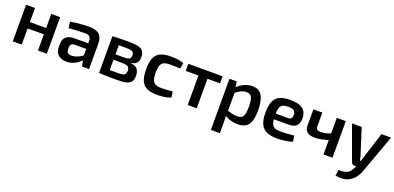

<svg xmlns="http://www.w3.org/2000/svg" viewBox="3 -1359 4976 2422"><g transform="rotate(20 2491.5 -148.5)"><path d="M189 -491V0H69V-491ZM416 -302V-217H183V-302ZM526 -491V0H407V-491Z M912 -503Q971 -503 1011.5 -487.5Q1052 -472 1072.5 -435Q1093 -398 1093 -333V0H997L980 -106L972 -120V-334Q971 -373 953 -390.5Q935 -408 885 -408Q846 -408 788.5 -405Q731 -402 673 -397L662 -480Q697 -487 741.5 -492Q786 -497 830.5 -500Q875 -503 912 -503ZM1041 -302 1040 -227H816Q785 -226 772 -211Q759 -196 759 -170V-143Q759 -113 775.5 -98Q792 -83 825 -83Q852 -83 885 -93.5Q918 -104 950.5 -125Q983 -146 1009 -175V-112Q1000 -97 981 -76.5Q962 -56 934.5 -36Q907 -16 871 -3Q835 10 792 10Q748 10 713 -5.5Q678 -21 658.5 -51.5Q639 -82 639 -127V-179Q639 -237 677 -269.5Q715 -302 783 -302Z M1449 -496Q1528 -496 1574 -485Q1620 -474 1640.5 -445.5Q1661 -417 1661 -365Q1661 -313 1636.5 -286Q1612 -259 1555 -254V-251Q1624 -246 1651.5 -213Q1679 -180 1679 -121Q1679 -71 1658.5 -43Q1638 -15 1593.5 -3.5Q1549 8 1477 8Q1421 8 1379 7.5Q1337 7 1301.5 5.5Q1266 4 1228 2L1241 -80Q1262 -79 1320.5 -78.5Q1379 -78 1458 -78Q1495 -78 1517.5 -83.5Q1540 -89 1549.5 -104Q1559 -119 1559 -146Q1559 -187 1536 -201.5Q1513 -216 1454 -216H1240V-289H1454Q1489 -289 1509.5 -294Q1530 -299 1539 -313Q1548 -327 1548 -352Q1548 -375 1538 -388Q1528 -401 1505.5 -406Q1483 -411 1444 -411Q1397 -412 1360 -412Q1323 -412 1294 -412Q1265 -412 1241 -409L1228 -490Q1262 -493 1293.5 -494Q1325 -495 1362.5 -495.5Q1400 -496 1449 -496ZM1342 -490V2H1228V-490Z M2012 -503Q2037 -503 2067 -501Q2097 -499 2127.5 -493Q2158 -487 2184 -476L2170 -400Q2133 -402 2096.5 -403Q2060 -404 2032 -404Q1983 -404 1953 -390.5Q1923 -377 1910 -342.5Q1897 -308 1897 -246Q1897 -184 1910 -149.5Q1923 -115 1953 -101Q1983 -87 2032 -87Q2048 -87 2073 -88Q2098 -89 2126.5 -91Q2155 -93 2181 -96L2192 -18Q2154 -2 2106.5 5Q2059 12 2011 12Q1923 12 1870 -13Q1817 -38 1793.5 -94.5Q1770 -151 1770 -246Q1770 -341 1793.5 -397.5Q1817 -454 1870.5 -478.5Q1924 -503 2012 -503Z M2538 -491V0H2417V-491ZM2707 -491V-396H2247V-491Z M3103 -503Q3196 -503 3235.5 -436Q3275 -369 3275 -242Q3275 -145 3254.5 -89.5Q3234 -34 3193 -10.5Q3152 13 3090 13Q3039 13 2991 -1.5Q2943 -16 2904 -47L2912 -107Q2951 -96 2981.5 -88Q3012 -80 3050 -80Q3086 -80 3108 -92.5Q3130 -105 3140 -140Q3150 -175 3150 -241Q3150 -306 3141 -342Q3132 -378 3111.5 -392.5Q3091 -407 3058 -407Q3022 -407 2990 -391.5Q2958 -376 2917 -346L2902 -410Q2925 -437 2957.5 -458Q2990 -479 3027.5 -491Q3065 -503 3103 -503ZM2897 -491 2910 -396 2920 -382V-65L2915 -53Q2918 -24 2919.5 5.5Q2921 35 2920 66V195H2799V-491Z M3612 -503Q3731 -503 3783 -461.5Q3835 -420 3836 -339Q3836 -272 3804.5 -237.5Q3773 -203 3698 -203H3417V-278H3665Q3697 -278 3707.5 -296Q3718 -314 3717 -340Q3717 -381 3694.5 -397Q3672 -413 3616 -413Q3570 -413 3544 -400Q3518 -387 3507.5 -353Q3497 -319 3497 -255Q3497 -187 3510 -150Q3523 -113 3552.5 -99.5Q3582 -86 3633 -86Q3670 -86 3719 -89Q3768 -92 3812 -97L3824 -20Q3798 -9 3762 -2Q3726 5 3688.5 8.5Q3651 12 3618 12Q3529 12 3474.5 -14.5Q3420 -41 3395.5 -98Q3371 -155 3371 -245Q3371 -342 3396 -398.5Q3421 -455 3473.5 -479Q3526 -503 3612 -503Z M4046 -491V-309Q4046 -279 4059.5 -266.5Q4073 -254 4103 -254Q4139 -254 4173.5 -261Q4208 -268 4251 -287L4263 -203Q4214 -182 4160 -171.5Q4106 -161 4063 -161Q3993 -161 3959.5 -188Q3926 -215 3926 -271V-491ZM4361 -491V0H4240V-491Z M4969 -491 4785 15Q4773 51 4755.5 81.5Q4738 112 4715 136.5Q4692 161 4662 177Q4622 201 4574 204.5Q4526 208 4474 200L4484 119Q4522 120 4554 116Q4586 112 4610 97Q4630 84 4646.5 60Q4663 36 4674 8L4700 -53Q4709 -75 4717 -103.5Q4725 -132 4732 -153L4840 -491ZM4574 -491 4682 -153Q4687 -136 4691 -118.5Q4695 -101 4699 -84H4724L4684 0H4653Q4639 0 4628 -8Q4617 -16 4612 -30L4444 -491Z"/></g></svg>

Font: Exo 2 SemiBold
Style: Regular
Weight: 600
Designer: Natanael Gama
Foundry: Natanael Gama
Version: Version 2.010